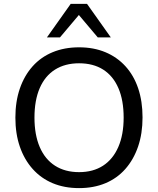

<svg xmlns="http://www.w3.org/2000/svg" viewBox="-20 -957 811 986"><path d="M386 9Q311 9 251 -16Q191 -41 148 -89Q105 -137 82 -203.5Q59 -270 59 -353Q59 -436 82 -502.5Q105 -569 147.5 -616.5Q190 -664 250.5 -689Q311 -714 386 -714Q461 -714 521 -689Q581 -664 624 -617Q667 -570 689.5 -503.5Q712 -437 712 -354Q712 -271 689 -204Q666 -137 623.5 -89Q581 -41 521 -16Q461 9 386 9ZM386 -73Q458 -73 509 -106Q560 -139 587.5 -202Q615 -265 615 -353Q615 -442 588 -504.5Q561 -567 510 -599.5Q459 -632 386 -632Q314 -632 262.5 -599.5Q211 -567 184 -504.5Q157 -442 157 -353Q157 -265 184 -202Q211 -139 262.5 -106Q314 -73 386 -73ZM221 -765 343 -937H427L549 -765H482L385 -880L288 -765Z"/></svg>

Font: Nunito Sans 12pt ExtraLight Medium
Style: Regular
Weight: 500
Version: Version 3.101;gftools[0.9.27]